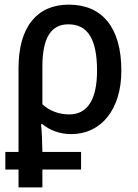

<svg xmlns="http://www.w3.org/2000/svg" viewBox="-20 -569 596 829"><path d="M3 163H60V240H163V163H330V87H163C162 42 161 -3 157 -33H163C196 -6 238 10 288 10C415 10 504 -94 504 -264C504 -453 419 -549 277 -549C140 -549 60 -453 60 -275V87H3ZM279 -75C236 -75 193 -90 163 -119V-281C163 -405 200 -464 275 -464C357 -464 399 -403 399 -264C399 -138 357 -75 279 -75Z"/></svg>

Font: Noto Sans SemiCondensed Medium
Style: Regular
Weight: 500
Width: 4
Designer: Monotype Design Team
Foundry: Monotype Imaging Inc.
Version: Version 2.013